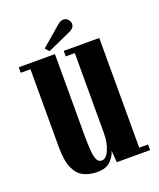

<svg xmlns="http://www.w3.org/2000/svg" viewBox="-126 -728 679 818"><g transform="rotate(-20 214.0 -319.0)"><path d="M175.5 11Q140.5 11 113.5 -1.8Q86.5 -14.5 71 -48.5Q55.5 -82.5 55.5 -146.5V-498H11.5V-523H175.5V-159.5Q175.5 -82 182.5 -55.2Q189.5 -28.5 208.5 -28.5Q229 -28.5 242.8 -60.8Q256.5 -93 256.5 -137V-498H215.5V-523H376.5V-25.5H416.5V0H265.5L261.5 -53.5Q257 -33.5 236.5 -11.2Q216 11 175.5 11ZM158.5 -542.5 142.5 -560 231.5 -636.5Q246 -649 259.5 -649Q276 -649 284.5 -633Q288.5 -627 288.5 -619.5Q288.5 -599.5 260.5 -588.5Z"/></g></svg>

Font: Imbue 50pt
Style: Bold
Weight: 700
Designer: Tyler Finck
Foundry: Etcetera Type Company
Version: Version 1.102; ttfautohint (v1.8.3)